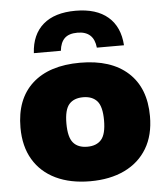

<svg xmlns="http://www.w3.org/2000/svg" viewBox="-56 -859 794 920"><g transform="rotate(-5 341.0 -399.0)"><path d="M341.5 11Q246 11 176 -22.5Q106 -56 68 -119.8Q30 -183.5 30 -274Q30 -411 111.2 -485Q192.5 -559 341.5 -559Q490 -559 571.5 -484.8Q653 -410.5 653 -274.5Q653 -183.5 614.8 -119.8Q576.5 -56 506.5 -22.5Q436.5 11 341.5 11ZM341.5 -155Q386 -155 409 -181.5Q432 -208 432 -274Q432 -340.5 408.8 -366.8Q385.5 -393 341.5 -393Q297 -393 274 -366.8Q251 -340.5 251 -274.5Q251 -208.5 273.8 -181.8Q296.5 -155 341.5 -155ZM125 -624Q130 -713 185.2 -761Q240.5 -809 341.5 -809Q441.5 -809 497.2 -761Q553 -713 558.5 -624H428Q420 -703.5 341.5 -703.5Q300 -703.5 279.5 -683.5Q259 -663.5 255 -624Z"/></g></svg>

Font: Encode Sans Semi Expanded Black
Style: Regular
Weight: 900
Width: 6
Designer: Multiple Designers
Foundry: Impallari Type
Version: Version 3.000; ttfautohint (v1.8.3) -l 8 -r 50 -G 200 -x 14 